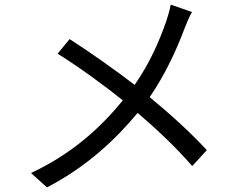

<svg xmlns="http://www.w3.org/2000/svg" viewBox="-20 -780 1040 830"><path d="M281 -611 229 -548C325 -488 437 -406 511 -346C412 -225 289 -114 114 -32L183 30C357 -60 481 -179 575 -292C661 -218 737 -147 811 -62L874 -131C803 -208 717 -286 627 -360C694 -457 744 -567 777 -655C785 -676 799 -710 810 -728L718 -760C714 -738 705 -706 698 -686C668 -601 627 -506 562 -413C483 -474 367 -556 281 -611Z"/></svg>

Font: Source Han Sans JP
Style: Regular
Weight: 400
Designer: Ryoko NISHIZUKA 西塚涼子 (kana, bopomofo & ideographs); Paul D. Hunt (Latin, Greek & Cyrillic); Sandoll Communications 산돌커뮤니
Foundry: Adobe
Version: Version 2.004;hotconv 1.0.118;makeotfexe 2.5.65603